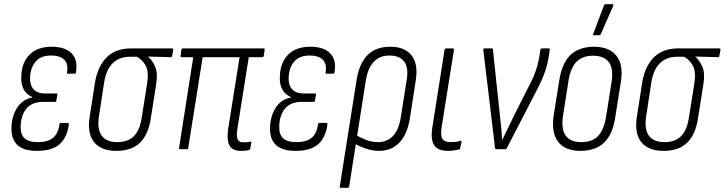

<svg xmlns="http://www.w3.org/2000/svg" viewBox="-20 -715 3472 920"><path d="M157 8Q93 8 63 -20.5Q33 -49 35 -104Q36 -156 61 -197Q86 -238 135 -248V-250Q108 -261 94 -286Q80 -311 82 -347Q83 -413 120.5 -452Q158 -491 228 -491Q292 -491 323 -459.5Q354 -428 344 -369Q343 -362 338 -362H304Q300 -362 301 -369Q308 -408 288 -428.5Q268 -449 225 -449Q174 -449 149.5 -418.5Q125 -388 124 -342Q123 -306 141.5 -286.5Q160 -267 197 -267H250Q256 -267 255 -261L250 -233Q249 -227 244 -227H189Q133 -227 106.5 -194.5Q80 -162 79 -109Q78 -71 97.5 -52.5Q117 -34 162 -34Q209 -34 234 -54.5Q259 -75 265 -120Q266 -126 271 -126H304Q310 -126 310 -119Q302 -57 266 -24.5Q230 8 157 8Z M538 8Q464 8 430.5 -34.5Q397 -77 410 -157L435 -319Q448 -397 491 -440Q534 -483 607 -483H805Q811 -483 810 -475L805 -448Q804 -441 799 -441L690 -444V-443Q711 -425 724 -394Q737 -363 728 -309L703 -151Q692 -72 651.5 -32Q611 8 538 8ZM542 -34Q593 -34 621.5 -62.5Q650 -91 659 -151L685 -315Q694 -372 678 -400.5Q662 -429 636 -443H601Q553 -443 521 -413Q489 -383 479 -320L454 -157Q445 -95 467.5 -64.5Q490 -34 542 -34Z M1134 8Q1110 8 1094 -2Q1078 -12 1073 -36.5Q1068 -61 1074 -102L1128 -441H951L882 -6Q881 0 875 0H843Q837 0 838 -6L906 -441H850Q844 -441 845 -448L849 -475Q850 -483 857 -483H1243Q1250 -483 1248 -475L1244 -448Q1243 -441 1236 -441H1172L1117 -95Q1112 -60 1119 -46.5Q1126 -33 1145 -33Q1153 -33 1161.5 -33.5Q1170 -34 1178 -36Q1186 -39 1184 -31L1179 -3Q1178 3 1172 4Q1165 6 1155.5 7Q1146 8 1134 8Z M1396 8Q1332 8 1302 -20.5Q1272 -49 1274 -104Q1275 -156 1300 -197Q1325 -238 1374 -248V-250Q1347 -261 1333 -286Q1319 -311 1321 -347Q1322 -413 1359.5 -452Q1397 -491 1467 -491Q1531 -491 1562 -459.5Q1593 -428 1583 -369Q1582 -362 1577 -362H1543Q1539 -362 1540 -369Q1547 -408 1527 -428.5Q1507 -449 1464 -449Q1413 -449 1388.5 -418.5Q1364 -388 1363 -342Q1362 -306 1380.5 -286.5Q1399 -267 1436 -267H1489Q1495 -267 1494 -261L1489 -233Q1488 -227 1483 -227H1428Q1372 -227 1345.5 -194.5Q1319 -162 1318 -109Q1317 -71 1336.5 -52.5Q1356 -34 1401 -34Q1448 -34 1473 -54.5Q1498 -75 1504 -120Q1505 -126 1510 -126H1543Q1549 -126 1549 -119Q1541 -57 1505 -24.5Q1469 8 1396 8Z M1614 185Q1607 185 1608 179L1689 -334Q1702 -412 1741.5 -451.5Q1781 -491 1850 -491Q1920 -491 1952.5 -449Q1985 -407 1972 -329L1945 -154Q1933 -73 1894.5 -32.5Q1856 8 1796 8Q1766 8 1734.5 -2.5Q1703 -13 1676 -29L1682 -70Q1707 -55 1734.5 -44.5Q1762 -34 1791 -34Q1836 -34 1864 -64.5Q1892 -95 1901 -157L1928 -327Q1939 -389 1917.5 -419Q1896 -449 1846 -449Q1800 -449 1771.5 -419.5Q1743 -390 1733 -330L1653 179Q1652 185 1645 185Z M2126 8Q2080 8 2061 -18.5Q2042 -45 2052 -107L2110 -475Q2111 -483 2118 -483H2149Q2157 -483 2155 -475L2096 -105Q2090 -64 2100.5 -49Q2111 -34 2137 -34Q2149 -34 2161.5 -35Q2174 -36 2185 -40Q2193 -43 2191 -33L2185 -6Q2184 0 2180 1Q2168 4 2154 6Q2140 8 2126 8Z M2358 0Q2353 0 2352 -6L2296 -475Q2295 -483 2301 -483H2337Q2342 -483 2342 -477L2375 -165Q2379 -134 2381.5 -105Q2384 -76 2386 -45H2387Q2402 -76 2416.5 -106Q2431 -136 2446 -167L2509 -292Q2526 -323 2536 -346.5Q2546 -370 2553 -394Q2560 -418 2565 -447L2569 -475Q2571 -483 2576 -483H2609Q2616 -483 2614 -475L2610 -447Q2605 -415 2597 -388.5Q2589 -362 2577 -334.5Q2565 -307 2546 -271L2408 -4Q2406 0 2402 0Z M2761 8Q2688 8 2654.5 -35.5Q2621 -79 2633 -161L2660 -331Q2673 -413 2714 -452Q2755 -491 2827 -491Q2899 -491 2933.5 -448Q2968 -405 2955 -322L2928 -153Q2916 -71 2874.5 -31.5Q2833 8 2761 8ZM2766 -34Q2818 -34 2846 -63.5Q2874 -93 2884 -155L2910 -320Q2921 -385 2898 -416.5Q2875 -448 2821 -448Q2771 -448 2742.5 -419Q2714 -390 2704 -328L2678 -162Q2668 -98 2690 -66Q2712 -34 2766 -34ZM2826 -546Q2823 -546 2822 -548.5Q2821 -551 2823 -554L2874 -689Q2875 -692 2877 -693.5Q2879 -695 2884 -695H2914Q2918 -695 2919 -692.5Q2920 -690 2918 -686L2859 -552Q2857 -546 2848 -546Z M3160 8Q3086 8 3052.5 -34.5Q3019 -77 3032 -157L3057 -319Q3070 -397 3113 -440Q3156 -483 3229 -483H3427Q3433 -483 3432 -475L3427 -448Q3426 -441 3421 -441L3312 -444V-443Q3333 -425 3346 -394Q3359 -363 3350 -309L3325 -151Q3314 -72 3273.5 -32Q3233 8 3160 8ZM3164 -34Q3215 -34 3243.5 -62.5Q3272 -91 3281 -151L3307 -315Q3316 -372 3300 -400.5Q3284 -429 3258 -443H3223Q3175 -443 3143 -413Q3111 -383 3101 -320L3076 -157Q3067 -95 3089.5 -64.5Q3112 -34 3164 -34Z"/></svg>

Font: Sofia Sans Condensed Light
Style: Italic
Weight: 300
Italic angle: -9°
Version: Version 4.100